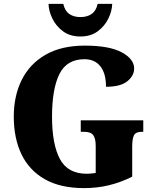

<svg xmlns="http://www.w3.org/2000/svg" viewBox="-20 -959 801 989"><path d="M413 10Q291 10 210.5 -36Q130 -82 90.5 -164.5Q51 -247 51 -358Q51 -466 92.5 -548.5Q134 -631 215.5 -677.5Q297 -724 417 -724Q543 -724 607 -689.5Q671 -655 671 -606Q671 -569 636 -540.5Q601 -512 526 -512Q526 -581 497 -617.5Q468 -654 415 -654Q324 -654 286 -577.5Q248 -501 248 -358Q248 -216 288.5 -140Q329 -64 427 -64Q446 -64 473 -68V-207Q473 -245 460.5 -262.5Q448 -280 414 -280H396V-339H718V-280H710Q679 -280 670 -262Q661 -244 661 -203V-49Q601 -19 540 -4.5Q479 10 413 10ZM394 -771Q341 -771 305 -797.5Q269 -824 250 -863Q231 -902 230 -939H306Q314 -903 337 -887Q360 -871 394 -871Q429 -871 452 -887Q475 -903 483 -939H558Q557 -902 538 -863Q519 -824 483 -797.5Q447 -771 394 -771Z"/></svg>

Font: Noto Serif SemiCondensed Black
Style: Regular
Weight: 900
Width: 4
Designer: Monotype Design Team
Foundry: Monotype Imaging Inc.
Version: Version 2.014; ttfautohint (v1.8.4.7-5d5b)